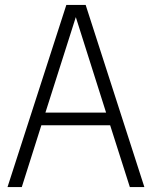

<svg xmlns="http://www.w3.org/2000/svg" viewBox="-20 -760 617 780"><path d="M10.5 0 249.5 -740H328L566.5 0H507.5L427.5 -251H148L68.5 0ZM164.5 -302.5H411L288 -690.5Z"/></svg>

Font: Encode Sans Condensed Condensed Light
Style: Regular
Weight: 300
Width: 3
Designer: Multiple Designers
Foundry: Impallari Type
Version: Version 3.000; ttfautohint (v1.8.3) -l 8 -r 50 -G 200 -x 14 